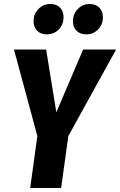

<svg xmlns="http://www.w3.org/2000/svg" viewBox="-20 -941 601 961"><path d="M561 -693 322 -260 286 0H131L167 -260L50 -693H211L262 -379L396 -693ZM148 -835Q148 -871 172.5 -896Q197 -921 231 -921Q263 -921 280.5 -903Q298 -885 298 -855Q298 -818 274 -793.5Q250 -769 214 -769Q184 -769 166 -787Q148 -805 148 -835ZM345 -835Q345 -871 369.5 -896Q394 -921 428 -921Q459 -921 477 -903Q495 -885 495 -855Q495 -818 471 -793.5Q447 -769 412 -769Q381 -769 363 -787Q345 -805 345 -835Z"/></svg>

Font: Fira Sans Extra Condensed
Style: Bold Italic
Weight: 700
Width: 3
Italic angle: -8°
Designer: Carrois Corporate & Edenspiekermann AG
Foundry: Carrois Corporate GbR & Edenspiekermann AG
Version: Version 4.203